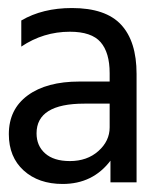

<svg xmlns="http://www.w3.org/2000/svg" viewBox="-20 -846 390 478"><path d="M154 -445Q197 -445 225 -470Q253 -495 253 -529V-588H190Q71 -588 71 -514Q71 -483 92.5 -464Q114 -445 154 -445ZM255 -446Q211 -388 136 -388Q76 -388 39 -421.5Q2 -455 2 -512Q2 -574 49 -608.5Q96 -643 178 -643H253V-664Q253 -715 230.5 -741Q208 -767 154 -767Q88 -767 33 -730V-795Q86 -826 159 -826Q243 -826 281.5 -784.5Q320 -743 320 -662V-392H255Z"/></svg>

Font: Hind Vadodara
Style: Regular
Weight: 400
Designer: Hitesh Malaviya
Foundry: Indian Type Foundry
Version: Version 1.001;PS 1.0;hotconv 1.0.86;makeotf.lib2.5.63406; tt